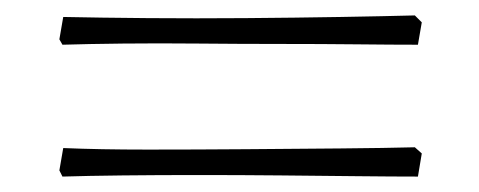

<svg xmlns="http://www.w3.org/2000/svg" viewBox="-20 -369 621 249"><path d="M61 -311 57 -318 62 -347Q109 -346 171.5 -345.5Q234 -345 299 -345.5Q364 -346 422 -347Q480 -348 518 -349L527 -340L522 -311Q490 -311 443.5 -311.5Q397 -312 344 -312Q291 -312 238 -312.5Q185 -313 139 -312.5Q93 -312 61 -311ZM61 -140 57 -148 62 -177Q109 -175 171.5 -175Q234 -175 299 -175.5Q364 -176 422 -176.5Q480 -177 518 -178L527 -170L522 -140Q490 -140 443.5 -140.5Q397 -141 344 -141.5Q291 -142 238 -142Q185 -142 139 -141.5Q93 -141 61 -140Z"/></svg>

Font: Labrada Light
Style: Regular
Weight: 300
Designer: Mercedes Jáuregui
Foundry: Omnibus-Type Team
Version: Version 1.000; ttfautohint (v1.8.4.7-5d5b)